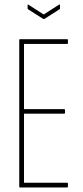

<svg xmlns="http://www.w3.org/2000/svg" viewBox="-20 -828 367 848"><path d="M68 0Q65 0 65 -4V-651Q65 -655 68 -655H277Q280 -655 280 -651V-638Q280 -634 277 -634H86V-346H264Q267 -346 267 -342V-329Q267 -326 264 -326H86V-21H277Q280 -21 280 -17V-4Q280 0 277 0ZM170 -745 104 -787Q102 -788 102 -792V-806Q102 -810 106 -807L173 -764L240 -807Q245 -810 245 -806V-792Q245 -788 243 -787L177 -745Q173 -743 170 -745Z"/></svg>

Font: Sofia Sans Extra Condensed Thin
Style: Regular
Weight: 250
Version: Version 4.100